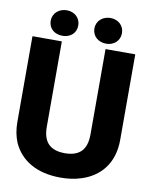

<svg xmlns="http://www.w3.org/2000/svg" viewBox="-96 -950 808 1030"><g transform="rotate(10 308.0 -435.0)"><path d="M26 -244C26 -203 33 -167 46 -135C86 -44 175 10 305 10C345 10 382 5 416 -6C516 -37 586 -116 586 -244V-711H424V-246C424 -163 386 -123 305 -123C225 -123 186 -163 186 -246V-711H26ZM108 -810C108 -766 142 -741 184 -741C225 -741 258 -767 258 -810C258 -852 225 -880 184 -880C143 -880 108 -853 108 -810ZM346 -810C346 -767 380 -740 422 -740C463 -740 496 -768 496 -810C496 -852 463 -880 422 -880C381 -880 346 -853 346 -810Z"/></g></svg>

Font: Asimov Pro
Style: Blk
Weight: 900
Designer: Google
Version: Version 2.000980; 2014